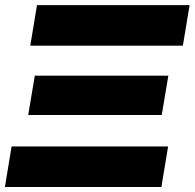

<svg xmlns="http://www.w3.org/2000/svg" viewBox="-23 -748 779 768"><path d="M-3.4 0 23.4 -162.1H649.4L622.6 0ZM89.8 -288.1 116.2 -445.3H650.4L624 -288.1ZM98.1 -565.4 125 -727.5H735.4L708.5 -565.4Z"/></svg>

Font: Inter 18pt Black
Style: Italic
Weight: 900
Italic angle: -9.3988°
Designer: Rasmus Andersson
Foundry: rsms
Version: Version 4.001;git-66647c0bb